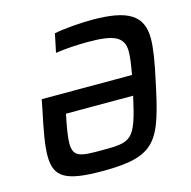

<svg xmlns="http://www.w3.org/2000/svg" viewBox="-104 -798 901 908"><g transform="rotate(-15 346.5 -344.0)"><path d="M289 8C555 8 582 -59 642 -344C660 -427 671 -491 671 -540C671 -654 598 -696 425 -696C367 -696 289 -690 239 -680L220 -589C263 -596 328 -600 376 -600C500 -600 554 -582 554 -507C554 -480 549 -443 540 -395H98L88 -344C68 -250 55 -180 55 -128C55 -22 111 8 289 8ZM310 -88C208 -88 170 -90 170 -159C170 -190 178 -235 191 -299H520C474 -92 457 -88 310 -88Z"/></g></svg>

Font: Saira UNSAM Medium Italic
Style: Regular
Weight: 500
Italic angle: -12°
Designer: Hector Gatti with collaboration of the Omnibus-Type team
Foundry: Omnibus-Type
Version: Version 0.072;PS 000.072;hotconv 1.0.88;makeotf.lib2.5.64775